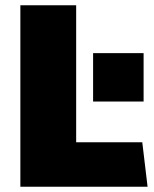

<svg xmlns="http://www.w3.org/2000/svg" viewBox="-20 -706 584 726"><path d="M57 0V-686H268V-168H518L538 0ZM332 -322V-505H523V-322Z"/></svg>

Font: Chivo Medium Black
Style: Regular
Weight: 900
Version: Version 2.002